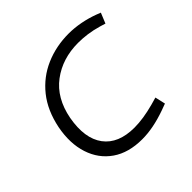

<svg xmlns="http://www.w3.org/2000/svg" viewBox="-135 -631 769 769"><g transform="rotate(-45 249.5 -247.0)"><path d="M258 7Q181 7 130.5 -28Q80 -63 60 -124.5Q40 -186 55 -264Q71 -343 113 -395.5Q155 -448 216 -474.5Q277 -501 348 -501Q381 -501 415 -494.5Q449 -488 481 -476L499 -469L481 -425L458 -432Q427 -441 400 -444.5Q373 -448 349 -448Q260 -448 196 -400Q132 -352 114 -258Q96 -158 137 -103Q178 -48 269 -48Q318 -48 381 -65L413 -74L423 -30L393 -19Q356 -6 322.5 0.5Q289 7 258 7Z"/></g></svg>

Font: REM ExtraLight
Style: Italic
Weight: 250
Italic angle: -11°
Designer: Octavio Pardo
Foundry: Ashler Design
Version: Version 1.005;gftools[0.9.28]